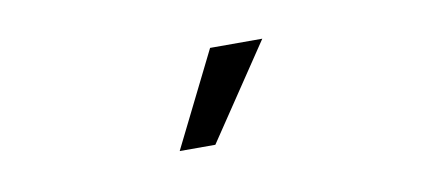

<svg xmlns="http://www.w3.org/2000/svg" viewBox="-32 -770 663 297"><g transform="rotate(-10 300.0 -621.5)"><path d="M232 -547 306 -696H388L288 -547Z"/></g></svg>

Font: Gantari
Style: Regular
Weight: 400
Designer: Anugrah Pasau
Foundry: Lafontype
Version: Version 1.000; ttfautohint (v1.8.3)